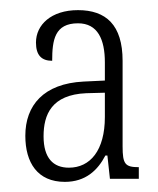

<svg xmlns="http://www.w3.org/2000/svg" viewBox="-20 -739 311 379"><path d="M108 -380C149 -380 173 -403 188 -432H192L197 -386H254V-409C227 -409 222 -415 222 -450V-619C222 -690 189 -719 134 -719C81 -719 51 -690 51 -655C51 -630 62 -619 83 -619C83 -660 88 -693 134 -693C173 -693 187 -661 187 -616V-580L145 -578C66 -574 30 -531 30 -471C30 -418 54 -380 108 -380ZM116 -408C85 -408 66 -427 66 -470C66 -513 82 -552 150 -555L187 -556V-508C187 -442 158 -408 116 -408Z"/></svg>

Font: Noto Serif Devanagari ExtraCondensed ExtraLight
Style: Regular
Weight: 200
Width: 2
Designer: Universal Thirst, Indian Type Foundry and the Monotype Design Team
Foundry: Monotype Imaging Inc.
Version: Version 2.004